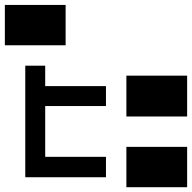

<svg xmlns="http://www.w3.org/2000/svg" viewBox="-20 -742 790 790"><path d="M0 -721.7V-555.7H250V-721.7ZM500 -430.7V-262.7H750V-430.7ZM500 -137.7V28.3H750V-137.7ZM416 -305.7V-387.7H166V-471.7H84V-12.7H416V-96.7H166V-305.7Z"/></svg>

Font: CaskaydiaCove Nerd Font
Style: Bold
Weight: 700
Designer: Aaron Bell
Foundry: Saja Typeworks
Version: Version 2111.1;Nerd Fonts 2.3.0